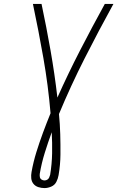

<svg xmlns="http://www.w3.org/2000/svg" viewBox="-20 -755 616 980"><path d="M207 205Q224 205 241.5 197.5Q259 190 267.5 173.5Q276 157 279 139Q288 87 288.5 34.5Q289 -18 287.5 -70Q286 -122 281 -173Q341 -317 412 -457Q483 -597 559 -735H515Q450 -617 388.5 -497.5Q327 -378 273 -257Q259 -378 238 -497.5Q217 -617 192 -735H148Q177 -598 201.5 -458.5Q226 -319 238 -177Q218 -128 199.5 -78Q181 -28 165.5 22Q150 72 141 123Q138 139 139.5 155Q141 171 150.5 183Q160 195 175.5 200Q191 205 207 205ZM207 166Q199 166 192 161.5Q185 157 183.5 149Q182 141 183 132Q192 78 208.5 25Q225 -28 244 -80Q247 -27 246 27.5Q245 82 236 137Q234 144 231 151Q228 158 221.5 162Q215 166 207 166Z"/></svg>

Font: Iosevka Sparkle Extralight
Style: Italic
Weight: 200
Italic angle: -9°
Designer: Belleve Invis
Foundry: Belleve Invis
Version: Version 4.5.0; ttfautohint (v1.8.3)